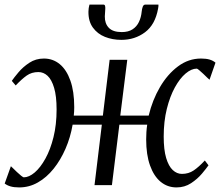

<svg xmlns="http://www.w3.org/2000/svg" viewBox="-34 -808 960 838"><path d="M50 10Q27 10 11.8 5.5Q-3.5 1 -13.5 -7L13.5 -82.5Q15 -81.5 22.5 -74Q30 -66.5 39.8 -57.2Q49.5 -48 58 -41.2Q66.5 -34.5 69.5 -34Q92.5 -34 117.5 -55.2Q142.5 -76.5 164.2 -115.8Q186 -155 199.5 -209.5Q213 -264 213 -330Q213 -388.5 202.2 -424.5Q191.5 -460.5 173.8 -477Q156 -493.5 133.5 -493.5Q104 -493.5 82.2 -478Q60.5 -462.5 34.5 -435L17.5 -455Q27 -469 46.5 -492.2Q66 -515.5 94 -534Q122 -552.5 157.5 -552.5Q197 -552.5 226.8 -528Q256.5 -503.5 273.2 -456.2Q290 -409 290 -340.5Q290 -331 289.5 -321.5Q289 -312 288 -303.5H415L444.5 -547H521.5L491 -303.5H615Q631 -371 664 -427.5Q697 -484 742.8 -518.2Q788.5 -552.5 843.5 -552.5Q866 -552.5 881 -548Q896 -543.5 906.5 -534.5L880.5 -460Q878.5 -461 871 -468.5Q863.5 -476 853.8 -485.2Q844 -494.5 836 -501.2Q828 -508 825 -508.5Q801.5 -508.5 776.2 -487.2Q751 -466 729.2 -426.5Q707.5 -387 694 -332.5Q680.5 -278 680.5 -212Q680.5 -154.5 691.2 -118.5Q702 -82.5 720 -65.8Q738 -49 760 -49Q789 -49 811.2 -64Q833.5 -79 860 -107.5L876 -86.5Q867 -73.5 847.5 -50.2Q828 -27 800 -8.5Q772 10 736.5 10Q697 10 667.2 -14.5Q637.5 -39 620.8 -85.8Q604 -132.5 604 -199.5Q604 -215 605 -231.2Q606 -247.5 608.5 -264H487L454.5 0H378.5L410.5 -264H283Q273.5 -208.5 252 -159Q230.5 -109.5 200 -71.5Q169.5 -33.5 131.5 -11.8Q93.5 10 50 10ZM417 -788Q423 -788 424.5 -782.5Q426 -777 425.5 -769Q425.5 -762 424.5 -752.8Q423.5 -743.5 423.5 -736.5Q423 -705.5 440.8 -686.8Q458.5 -668 497.5 -668Q526 -668 544.2 -679.8Q562.5 -691.5 572.2 -711.8Q582 -732 584.5 -758Q585.5 -769 589 -778.5Q592.5 -788 600.5 -788H657.5Q657.5 -784.5 657.5 -780.8Q657.5 -777 656 -770.5Q643.5 -700.5 599 -667.2Q554.5 -634 496 -634Q457 -634 424.2 -647Q391.5 -660 371.5 -687.5Q351.5 -715 352 -757Q352 -765 353.2 -772.8Q354.5 -780.5 356.5 -788Z"/></svg>

Font: Merriweather 36pt Light
Style: Italic
Weight: 300
Italic angle: -7.8°
Version: Version 2.101